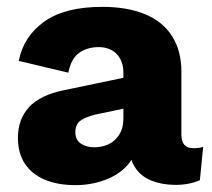

<svg xmlns="http://www.w3.org/2000/svg" viewBox="-20 -530 619 560"><path d="M339.9 -317.4Q339.9 -352 320.5 -372.3Q301 -392.6 267.7 -392.6Q235.4 -392.6 211.6 -376.4Q187.7 -360.2 179.3 -318L34.7 -352.4Q48.8 -423.9 109.1 -467Q169.3 -510 278.3 -510Q351 -510 402.8 -488.7Q454.5 -467.4 481.8 -424.7Q509.1 -381.9 509.1 -320V-137.1Q509.1 -97.8 543.8 -97.8Q562.5 -97.8 572.6 -101.8L563 -4.6Q533.1 9.3 489.6 9.3Q450.7 8.6 421 -3.5Q391.3 -15.6 374.3 -41.1Q357.4 -66.6 356.7 -105.5V-112.1L376 -119.2Q376.8 -75.8 351.1 -47.5Q325.4 -19.2 284.8 -4.6Q244.2 10 200.3 10Q148.8 10 110.9 -5.8Q73.1 -21.6 52.7 -52.3Q32.3 -83 32.3 -128.4Q32.3 -182.4 64.9 -217.7Q97.4 -253.1 167.4 -267.1L355.9 -306.4L355.3 -216.2L258.7 -196Q229.4 -188.9 214.6 -178.1Q199.8 -167.3 199.8 -144.2Q199.8 -122 215.9 -111.2Q232.1 -100.4 253.8 -100.4Q270.6 -100.4 286.5 -105.3Q302.3 -110.2 314 -120.8Q325.8 -131.4 332.9 -147Q339.9 -162.6 339.9 -185.4Z"/></svg>

Font: Work Sans
Style: Regular
Weight: 400
Designer: Wei Huang
Foundry: Wei Huang
Version: Version 2.006; ttfautohint (v1.8.1.43-b0c9)